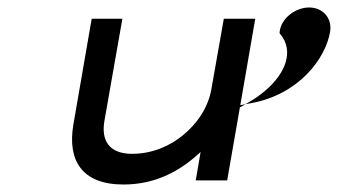

<svg xmlns="http://www.w3.org/2000/svg" viewBox="-20 -482 961 513"><path d="M176 -149C160 -54 198 11 310 11C399 11 465 -28 516 -76L503 0H587L622 -201L649 -206C779 -229 850 -326 862 -397C868 -433 843 -462 806 -462C770 -462 731 -434 727 -396V-394L728 -392C767 -346 743 -286 689 -240C676 -229 661 -218 645 -209L621 -195L662 -432H578L545 -245C536 -192 504 -149 468 -120C435 -93 388 -71 333 -71C271 -71 250 -107 259 -159L307 -432H225Z"/></svg>

Font: Charger Monospace
Style: Regular
Weight: 400
Designer: Jasper
Foundry: Cannot Into Space Fonts
Version: Version 0.980